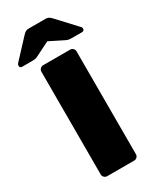

<svg xmlns="http://www.w3.org/2000/svg" viewBox="-258 -981 864 1049"><g transform="rotate(-30 173.5 -456.5)"><path d="M88 0Q78 0 70 -7.5Q62 -15 62 -26V-674Q62 -685 70 -692.5Q78 -700 88 -700H258Q269 -700 276.5 -692.5Q284 -685 284 -674V-26Q284 -15 276.5 -7.5Q269 0 258 0ZM-15 -750Q-30 -750 -30 -765Q-30 -773 -24 -779L83 -894Q93 -905 101 -909Q109 -913 119 -913H227Q237 -913 245 -909Q253 -905 263 -894L370 -779Q377 -773 377 -765Q377 -750 361 -750H300Q291 -750 282 -751Q273 -752 263 -757L173 -802L83 -757Q74 -752 64.5 -751Q55 -750 46 -750Z"/></g></svg>

Font: Rubik ExtraBold
Style: Regular
Weight: 800
Designer: Hubert and Fischer
Foundry: Hubert and Fischer
Version: Version 2.300;gftools[0.9.30]